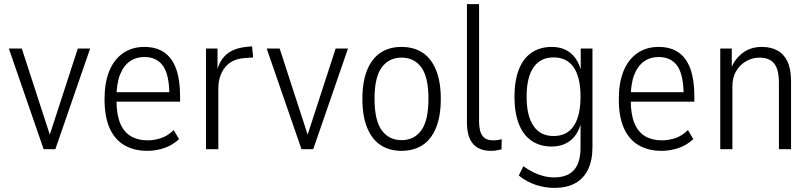

<svg xmlns="http://www.w3.org/2000/svg" viewBox="-20 -725 3938 933"><path d="M192 0 23 -489H86L232 -40H212L358 -489H418L249 0Z M695 8Q633 8 586 -18.5Q539 -45 513.5 -100.5Q488 -156 488 -243Q488 -322 510.5 -378.5Q533 -435 577 -466Q621 -497 681 -497Q740 -497 778.5 -470Q817 -443 836 -390Q855 -337 855 -260V-231H531V-277H818L803 -261Q803 -361 772.5 -404.5Q742 -448 681 -448Q641 -448 610.5 -426.5Q580 -405 563 -361.5Q546 -318 546 -250V-239Q546 -169 564 -126Q582 -83 616 -63Q650 -43 697 -43Q730 -43 763 -54Q796 -65 824 -93L850 -49Q818 -19 778 -5.5Q738 8 695 8Z M981 0V-489H1037V-384H1035Q1049 -435 1083.5 -463Q1118 -491 1176 -497L1205 -500L1210 -446L1162 -442Q1105 -437 1073 -397Q1041 -357 1041 -293V0Z M1445 0 1276 -489H1339L1485 -40H1465L1611 -489H1671L1502 0Z M1931 8Q1872 8 1829.5 -20Q1787 -48 1764 -104.5Q1741 -161 1741 -245Q1741 -328 1764 -384.5Q1787 -441 1829.5 -469Q1872 -497 1931 -497Q1991 -497 2033.5 -469Q2076 -441 2099 -384.5Q2122 -328 2122 -245Q2122 -161 2099 -104.5Q2076 -48 2033.5 -20Q1991 8 1931 8ZM1931 -44Q1993 -44 2027.5 -92Q2062 -140 2062 -245Q2062 -350 2027.5 -397.5Q1993 -445 1931 -445Q1870 -445 1835 -397.5Q1800 -350 1800 -245Q1800 -140 1835 -92Q1870 -44 1931 -44Z M2366 8Q2308 8 2278.5 -26Q2249 -60 2249 -131V-705H2308V-134Q2308 -111 2313 -90Q2318 -69 2333 -56Q2348 -43 2375 -43Q2387 -43 2399 -44.5Q2411 -46 2418 -49L2417 1Q2400 5 2389 6.5Q2378 8 2366 8Z M2673 188Q2627 188 2582.5 173Q2538 158 2501 128L2523 83Q2549 101 2573.5 113Q2598 125 2623 131Q2648 137 2673 137Q2737 137 2769 101.5Q2801 66 2801 -8V-131H2804Q2790 -73 2753 -43Q2716 -13 2660 -13Q2604 -13 2563 -41Q2522 -69 2501 -123.5Q2480 -178 2480 -255Q2480 -332 2501 -386.5Q2522 -441 2563 -469Q2604 -497 2661 -497Q2717 -497 2753.5 -466.5Q2790 -436 2805 -377H2802V-489H2859V-10Q2859 54 2837.5 98.5Q2816 143 2775 165.5Q2734 188 2673 188ZM2670 -64Q2735 -64 2768 -113Q2801 -162 2801 -255Q2801 -349 2768 -397.5Q2735 -446 2670 -446Q2606 -446 2572.5 -397.5Q2539 -349 2539 -255Q2539 -162 2572.5 -113Q2606 -64 2670 -64Z M3194 8Q3132 8 3085 -18.5Q3038 -45 3012.5 -100.5Q2987 -156 2987 -243Q2987 -322 3009.5 -378.5Q3032 -435 3076 -466Q3120 -497 3180 -497Q3239 -497 3277.5 -470Q3316 -443 3335 -390Q3354 -337 3354 -260V-231H3030V-277H3317L3302 -261Q3302 -361 3271.5 -404.5Q3241 -448 3180 -448Q3140 -448 3109.5 -426.5Q3079 -405 3062 -361.5Q3045 -318 3045 -250V-239Q3045 -169 3063 -126Q3081 -83 3115 -63Q3149 -43 3196 -43Q3229 -43 3262 -54Q3295 -65 3323 -93L3349 -49Q3317 -19 3277 -5.5Q3237 8 3194 8Z M3480 0V-489H3536V-393H3533Q3550 -438 3588.5 -467.5Q3627 -497 3682 -497Q3725 -497 3757 -480Q3789 -463 3806.5 -426.5Q3824 -390 3824 -329V0H3765V-324Q3765 -369 3754 -395.5Q3743 -422 3722 -433.5Q3701 -445 3671 -445Q3636 -445 3605.5 -427.5Q3575 -410 3557 -379Q3539 -348 3539 -306V0Z"/></svg>

Font: Nunito Sans 10pt Condensed Light
Style: Regular
Weight: 300
Width: 3
Designer: Vernon Adams
Foundry: Vernon Adams
Version: Version 3.101;gftools[0.9.27]